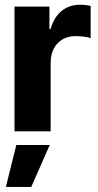

<svg xmlns="http://www.w3.org/2000/svg" viewBox="-20 -543 406 794"><path d="M40 0V-515.6H184.4V-422.3H188.7Q203.4 -472.3 234.9 -497.9Q266.4 -523.4 311.5 -523.4Q323.6 -523.4 335.1 -522Q346.5 -520.6 354.9 -518.2V-385.4Q344.7 -389.2 326.4 -391.5Q308.1 -393.8 291.8 -393.6Q263.5 -393.8 240.1 -381Q216.7 -368.1 203.1 -343.2Q189.5 -318.3 189.5 -282.2V0ZM4.3 230.1 47.5 56.6H185.7L109.2 230.1Z"/></svg>

Font: Inter Display V
Style: Regular
Weight: 400
Designer: Rasmus Andersson
Foundry: rsms
Version: Version 3.015;git-src